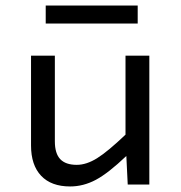

<svg xmlns="http://www.w3.org/2000/svg" viewBox="-20 -666 654 693"><path d="M519 -465V0H441L436 -103Q371 -41 326 -17Q281 7 233 7Q165 7 128.5 -31.5Q92 -70 92 -141V-465H178V-156Q178 -112 197.5 -91.5Q217 -71 257 -71Q292 -71 330.5 -95Q369 -119 433 -180V-465ZM477 -581H145V-646H477Z"/></svg>

Font: Intel One Mono
Style: Regular
Weight: 400
Monospace: yes
Designer: Fred Shallcrass
Foundry: Frere-Jones Type LLC
Version: Version 1.400;hotconv 1.1.0;makeotfexe 2.6.0;FJTRelease1.4